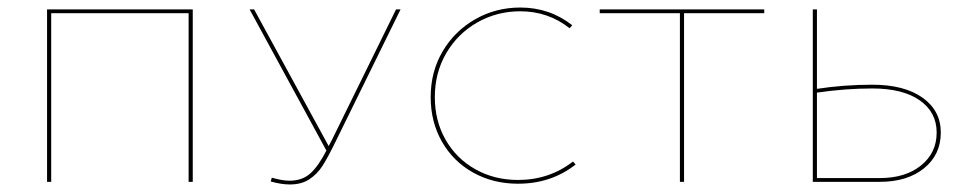

<svg xmlns="http://www.w3.org/2000/svg" viewBox="-20 -483 2561 510"><path d="M492 0H481V-448H116V0H105V-458H492Z M1044 -458 871 -106Q851 -65 837 -43Q823 -21 802 -7Q781 7 750 7Q727 7 699 -1L702 -11Q730 -3 749 -3Q783 -3 804.5 -22.5Q826 -42 847 -83L643 -458H655L853 -95L861 -110L1032 -458Z M1124 -225Q1124 -293 1156 -347Q1188 -401 1242.5 -432Q1297 -463 1362 -463Q1440 -463 1500 -416L1493 -408Q1436 -453 1362 -453Q1300 -453 1248 -423.5Q1196 -394 1165.5 -342Q1135 -290 1135 -225Q1135 -162 1163.5 -112Q1192 -62 1242.5 -33.5Q1293 -5 1356 -5Q1439 -5 1502 -54L1509 -46Q1444 5 1356 5Q1290 5 1237 -24.5Q1184 -54 1154 -106.5Q1124 -159 1124 -225Z M2010 -448H1797V0H1786V-448H1573V-458H2010Z M2479 -131Q2479 -72 2434.5 -36Q2390 0 2317 0H2139V-458H2150V-247Q2222 -258 2297 -258Q2382 -258 2430.5 -223.5Q2479 -189 2479 -131ZM2468 -131Q2468 -185 2423 -216.5Q2378 -248 2297 -248Q2226 -248 2150 -237V-10H2317Q2385 -10 2426.5 -43.5Q2468 -77 2468 -131Z"/></svg>

Font: Ysabeau SC Hairline
Style: Regular
Weight: 100
Designer: Christian Thalmann (Catharsis Fonts)
Version: Version 0.003